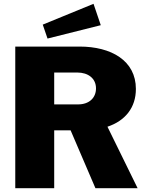

<svg xmlns="http://www.w3.org/2000/svg" viewBox="-20 -986 772 1006"><path d="M60 0H264V-303H350L480 0H701L543 -322C636 -353 692 -422 692 -520C692 -669 562 -742 397 -742H60ZM389 -439H264V-606H385C442 -606 483 -575 483 -523C483 -474 448 -439 389 -439ZM470 -966 204 -857 229 -784 508 -854Z"/></svg>

Font: Bisquit Text
Style: Bold
Weight: 800
Version: Version 1.004;Glyphs 3.2.3 (3260)